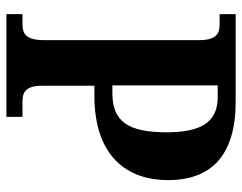

<svg xmlns="http://www.w3.org/2000/svg" viewBox="-98 -656 754 598"><g transform="rotate(90 279.0 -357.0)"><path d="M24 0H344V-50H297C270 -50 247 -57 247 -112V-274H278C470 -274 541 -379 541 -503C541 -638 464 -714 297 -714H24V-664H56C82 -664 105 -656 105 -601V-117C105 -58 83 -50 54 -50H24ZM270 -330H246V-658H283C360 -658 392 -607 392 -499C392 -377 357 -330 270 -330Z"/></g></svg>

Font: Noto Serif Tamil Condensed
Style: Bold Italic
Weight: 700
Width: 3
Italic angle: -12°
Designer: Indian Type Foundry, Tom Grace, and the Monotype Design Team
Foundry: Monotype Imaging Inc.
Version: Version 2.003